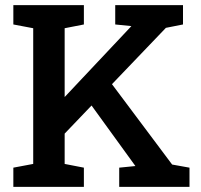

<svg xmlns="http://www.w3.org/2000/svg" viewBox="-20 -731 786 751"><path d="M212.9 -187.5 148.4 -261.7 492.2 -627 493.7 -628.9 430.7 -635.3V-710.9H695.8V-635.3L628.9 -622.1ZM32.2 0V-75.2L109.9 -89.8V-620.6L32.2 -635.3V-710.9H308.1V-635.3L232.9 -620.6V-89.8L308.1 -75.2V0ZM446.3 0V-75.2L509.3 -81.5V-82L321.8 -340.8L398.9 -427.2L653.3 -87.4L721.2 -75.2V0Z"/></svg>

Font: Roboto Slab LO Medium
Style: Regular
Weight: 500
Designer: Google
Version: Version 2.000